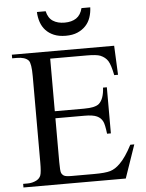

<svg xmlns="http://www.w3.org/2000/svg" viewBox="-60 -956 763 1004"><g transform="rotate(-5 321.5 -454.0)"><path d="M220 -659V-383H373Q433 -383 453 -401Q479 -425 482 -484H502V-242H482Q476 -292 468 -307Q459 -326 438 -336Q417 -346 373 -346H220V-116Q220 -69 224.5 -59Q229 -49 238.5 -43.5Q248 -38 278 -38H396Q455 -38 481.5 -46Q508 -54 533 -79Q565 -110 598 -174H619L559 0H22V-19H46Q70 -19 92 -30Q109 -39 115 -55Q121 -71 121 -123V-576Q121 -642 108 -658Q90 -678 46 -678H22V-697H559L566 -544H546Q535 -599 522 -619.5Q509 -640 483 -651Q463 -659 412 -659ZM312 -771Q276 -771 250 -782Q224 -793 207 -811.5Q190 -830 181.5 -855Q173 -880 172 -908H218Q226 -872 250.5 -856Q275 -840 312 -840Q349 -840 373 -856Q397 -872 406 -908H452Q451 -880 442.5 -855Q434 -830 416.5 -811.5Q399 -793 373.5 -782Q348 -771 312 -771Z"/></g></svg>

Font: MM Ethnic
Style: Regular
Weight: 400
Designer: Khon Soe Zaw Thu
Version: Version 1.00 July 18, 2016, initial release